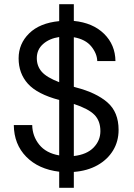

<svg xmlns="http://www.w3.org/2000/svg" viewBox="-20 -811 640 918"><path d="M263 87V10Q164 -2 105.5 -61.5Q47 -121 46 -213H134Q135 -160 167.5 -119.5Q200 -79 263 -68V-333Q158 -361 113.5 -410.5Q69 -460 69 -532Q69 -602 119.5 -651.5Q170 -701 263 -710V-791H333V-711Q424 -702 477.5 -649.5Q531 -597 532 -519H445Q444 -555 416.5 -589Q389 -623 333 -633V-396Q338 -394 343 -393Q440 -368 493.5 -321.5Q547 -275 547 -190Q547 -135 520.5 -91.5Q494 -48 446 -21Q398 6 333 11V87ZM156 -533Q156 -495 179.5 -468Q203 -441 263 -418V-634Q216 -627 186 -600.5Q156 -574 156 -533ZM460 -184Q460 -233 431.5 -262Q403 -291 333 -314V-65Q395 -72 427.5 -105.5Q460 -139 460 -184Z"/></svg>

Font: DM Mono
Style: Regular
Weight: 400
Designer: Colophon Foundry
Foundry: Colophon Foundry
Version: Version 1.000; ttfautohint (v1.8.2.53-6de2)